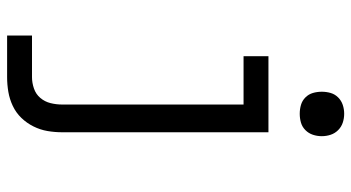

<svg xmlns="http://www.w3.org/2000/svg" viewBox="-244 -539 988 540"><g transform="rotate(90 250.0 -269.0)"><path d="M80 205V135H197Q213 135 229 129.5Q245 124 255.5 111.5Q266 99 270 83Q274 67 274 50V-460H138V-530H352V50Q352 71 348.5 91.5Q345 112 335.5 131Q326 150 311.5 165Q297 180 278 189Q259 198 238.5 201.5Q218 205 197 205ZM300 -618Q287 -618 275 -621.5Q263 -625 254 -634Q245 -643 241.5 -655Q238 -667 238 -680Q238 -693 241.5 -705Q245 -717 254 -726Q263 -735 275 -739Q287 -743 300 -743Q313 -743 325 -739Q337 -735 346 -726Q355 -717 359 -705Q363 -693 363 -680Q363 -667 359 -655Q355 -643 346 -634Q337 -625 325 -621.5Q313 -618 300 -618Z"/></g></svg>

Font: iosevka_custom_sans_ss08
Style: Regular
Weight: 400
Designer: Belleve Invis
Foundry: Belleve Invis
Version: Version 10.3.0; ttfautohint (v1.8.3)